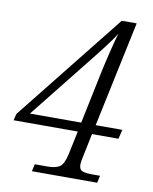

<svg xmlns="http://www.w3.org/2000/svg" viewBox="-81 -775 666 837"><g transform="rotate(10 251.5 -357.0)"><path d="M118 0 125 -32H182Q216 -32 234.5 -43.5Q253 -55 263 -101L285 -205H1L8 -234L390 -714H456L357 -246H475L465 -205H348L326 -99Q324 -90 322.5 -81Q321 -72 321 -66Q321 -44 335 -38Q349 -32 378 -32H414L407 0ZM307 -549 66 -246H293L340 -472Q350 -519 361.5 -566Q373 -613 385 -656Q377 -642 363 -622.5Q349 -603 333.5 -583Q318 -563 307 -549Z"/></g></svg>

Font: Noto Serif Tamil SemiCondensed Light
Style: Italic
Weight: 300
Width: 4
Italic angle: -12°
Designer: Indian Type Foundry, Tom Grace, and the Monotype Design Team
Foundry: Monotype Imaging Inc.
Version: Version 2.003; ttfautohint (v1.8.4.7-5d5b)